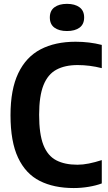

<svg xmlns="http://www.w3.org/2000/svg" viewBox="-20 -966 562 996"><path d="M362.5 9.5Q259.5 9.5 186.2 -27.5Q113 -64.5 73.8 -147.8Q34.5 -231 34.5 -368.5Q34.5 -502 74.8 -586.2Q115 -670.5 190.5 -710Q266 -749.5 372 -749.5Q444 -749.5 508 -733V-612.5Q445.5 -628.5 382.5 -628.5Q317 -628.5 272.5 -604.5Q228 -580.5 205.5 -524Q183 -467.5 183 -370.5Q183 -270 205.2 -213.8Q227.5 -157.5 271.8 -134.5Q316 -111.5 381.5 -111.5Q410 -111.5 441.2 -117.8Q472.5 -124 508 -135.5V-14.5Q479 -3.5 440.2 3Q401.5 9.5 362.5 9.5ZM327.5 -805Q286.5 -805 262.5 -822.5Q238.5 -840 238.5 -875.5Q238.5 -910.5 262.5 -928.2Q286.5 -946 327.5 -946Q368.5 -946 392.5 -928.2Q416.5 -910.5 416.5 -875.5Q416.5 -840 392.5 -822.5Q368.5 -805 327.5 -805Z"/></svg>

Font: Encode Sans Condensed
Style: Bold
Weight: 700
Width: 3
Designer: Multiple Designers
Foundry: Impallari Type
Version: Version 3.000; ttfautohint (v1.8.3) -l 8 -r 50 -G 200 -x 14 